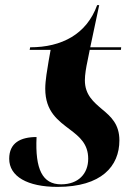

<svg xmlns="http://www.w3.org/2000/svg" viewBox="-20 -721 536 751"><path d="M205 10C377 10 447 -71 447 -172C447 -235 414 -265 380 -293C346 -322 312 -350 312 -407C312 -429 317 -458 322 -481L331 -526H453L454 -536H333L368 -701H360C319 -587 221 -536 98 -536L96 -526H178L170 -481C165 -451 157 -406 157 -374C157 -284 208 -249 254 -214C291 -186 325 -158 325 -100C325 -42 287 0 219 0C146 0 117 -59 123 -185C60 -185 16 -162 16 -100C16 -31 87 10 205 10Z"/></svg>

Font: Noto Serif Display
Style: Bold Italic
Weight: 700
Italic angle: -12°
Designer: Monotype Design Team
Foundry: Monotype Imaging Inc.
Version: Version 2.009